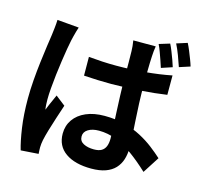

<svg xmlns="http://www.w3.org/2000/svg" viewBox="-125 -981 1249 1182"><g transform="rotate(15 500.0 -390.5)"><path d="M362.8 -602.5Q406.4 -598.5 449.8 -596.1Q493.2 -593.7 537.7 -593.7Q629.9 -593.7 720.9 -601.7Q811.9 -609.8 889.6 -625.4V-501.8Q810.9 -490.1 719.7 -484Q628.5 -477.9 537.9 -477.1Q494.3 -477.1 450.9 -478.7Q407.6 -480.3 363.6 -483.3ZM743.4 -771.4Q740.7 -757 739.2 -740.1Q737.7 -723.2 736.7 -706.8Q735.7 -690.7 734.8 -663.4Q733.9 -636.1 733.5 -602.6Q733.1 -569 733.1 -532.8Q733.1 -464.2 735.5 -404.9Q737.9 -345.6 741.3 -295.2Q744.7 -244.8 747.1 -202.5Q749.4 -160.1 749.4 -124.4Q749.4 -85.2 738.8 -51.7Q728.1 -18.3 705.1 6.5Q682 31.2 644.7 44.7Q607.4 58.2 553.4 58.2Q449.4 58.2 389.2 15.9Q329.1 -26.4 329.1 -105Q329.1 -156 356.3 -194.8Q383.6 -233.7 433.4 -255.3Q483.2 -276.9 550.9 -276.9Q621.7 -276.9 680 -261.6Q738.4 -246.2 785.8 -221.1Q833.2 -196 870.9 -166.8Q908.6 -137.7 938 -110.8L870.6 -5.6Q812.7 -59.9 758.6 -98.9Q704.4 -137.9 651 -158.9Q597.6 -179.9 540.8 -179.9Q498.9 -179.9 472.4 -163.5Q445.8 -147.1 445.8 -118.7Q445.8 -88.3 472.8 -74.3Q499.7 -60.3 538.9 -60.3Q570.2 -60.3 587.9 -70.9Q605.6 -81.6 613.6 -101.9Q621.6 -122.2 621.6 -151.4Q621.6 -177.1 619.6 -219.4Q617.6 -261.8 615 -313.6Q612.4 -365.3 610.4 -421.6Q608.4 -478 608.4 -532.3Q608.4 -589.3 608 -636.1Q607.6 -682.8 607 -705Q607 -716.7 605.1 -736.5Q603.1 -756.3 600.4 -771.4ZM255.4 -760.6Q251.8 -750.7 246.7 -732.8Q241.6 -714.9 237.3 -697.5Q233.1 -680.1 231.1 -671.1Q226.4 -650.7 220.5 -615.1Q214.6 -579.4 208 -534.9Q201.3 -490.4 196 -444Q190.6 -397.5 187.2 -355.8Q183.8 -314.1 183.8 -284.1Q183.8 -269.8 184.7 -252.1Q185.5 -234.4 188.1 -219.1Q194.7 -237 202.2 -253.7Q209.6 -270.5 217.5 -287.9Q225.5 -305.2 232.3 -321.4L294.5 -272.9Q280.6 -231.6 266 -186.6Q251.3 -141.7 239.5 -101.6Q227.7 -61.4 221.9 -34Q219.9 -24 218.1 -10Q216.3 3.9 216.6 12.4Q216.8 20.1 217 31.7Q217.2 43.2 218.2 54.4L106 62.1Q90.4 10 78.2 -72.8Q66.1 -155.6 66.1 -257.4Q66.1 -313.7 70.9 -374.9Q75.7 -436.1 82.7 -493.4Q89.6 -550.7 96.4 -598Q103.3 -645.3 107.5 -674.4Q110.3 -695.4 113.2 -722Q116.2 -748.6 117 -772.4ZM825.1 -811.2Q834.9 -792.1 844.5 -767.4Q854.2 -742.7 863.2 -718.4Q872.2 -694.1 877.8 -674.7L808.2 -651.5Q801.2 -673.5 792.8 -697.7Q784.4 -721.9 775.6 -745.9Q766.9 -770 756.9 -790.3ZM928.3 -843.3Q938.3 -824 948.4 -799.4Q958.4 -774.8 967.7 -750.7Q977 -726.7 982.8 -707.2L914 -684.9Q903.3 -717.3 889.3 -754.5Q875.3 -791.7 860.1 -821.6Z"/></g></svg>

Font: Shanggu Sans SC VF
Style: Regular
Weight: 250
Designer: GuiWonder
Version: Version 1.021